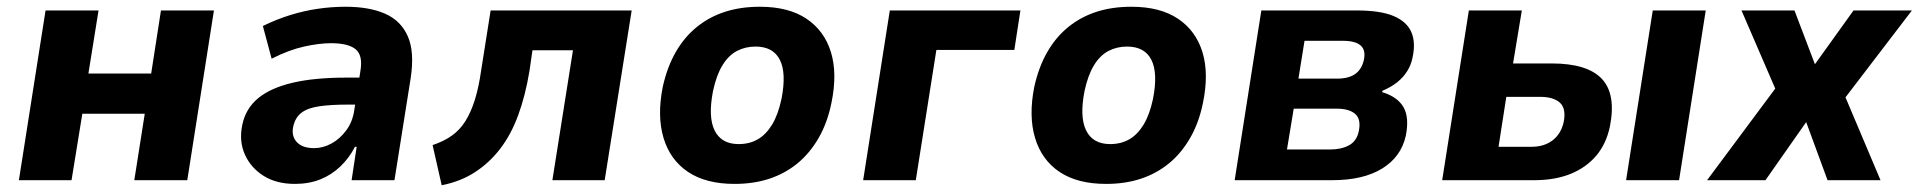

<svg xmlns="http://www.w3.org/2000/svg" viewBox="-20 -534 5686 569"><path d="M36 0 115 -503H272L242 -316H428L457 -503H614L535 0H378L409 -197H224L192 0Z M854 11Q799 11 761 -13Q723 -37 705.5 -76.5Q688 -116 698 -164Q708 -212 744.5 -242.5Q781 -273 846 -288.5Q911 -304 1007 -304H1066L1054 -224H1009Q960 -224 926 -219Q892 -214 873.5 -200Q855 -186 849 -159Q843 -131 859.5 -113Q876 -95 911 -95Q937 -95 962 -108.5Q987 -122 1006 -147.5Q1025 -173 1030 -208L1048 -323Q1056 -370 1034 -388Q1012 -406 961 -406Q926 -406 881 -396Q836 -386 785 -360L759 -457Q800 -477 840.5 -489.5Q881 -502 922 -508Q963 -514 1004 -514Q1074 -514 1121 -493.5Q1168 -473 1188.5 -426.5Q1209 -380 1197 -302L1149 0H1022L1037 -99H1032Q1015 -66 989 -41Q963 -16 929.5 -2.5Q896 11 854 11Z M1289 15 1262 -104Q1295 -115 1319 -132Q1343 -149 1359.5 -175.5Q1376 -202 1387.5 -239Q1399 -276 1406 -326L1434 -503H1852L1772 0H1617L1678 -385H1558L1549 -323Q1537 -251 1516 -193.5Q1495 -136 1463 -94Q1431 -52 1388 -24Q1345 4 1289 15Z M2157 11Q2072 11 2019 -24.5Q1966 -60 1946.5 -125Q1927 -190 1944 -276Q1957 -335 1982.5 -379.5Q2008 -424 2045 -454Q2082 -484 2128.5 -499Q2175 -514 2232 -514Q2317 -514 2370 -478.5Q2423 -443 2442.5 -379.5Q2462 -316 2444 -229Q2432 -170 2406 -125Q2380 -80 2343.5 -50Q2307 -20 2260.5 -4.5Q2214 11 2157 11ZM2169 -107Q2201 -107 2225.5 -121Q2250 -135 2268 -164.5Q2286 -194 2296 -241Q2311 -318 2291 -357Q2271 -396 2219 -396Q2189 -396 2164 -383Q2139 -370 2121 -340.5Q2103 -311 2093 -264Q2078 -187 2098 -147Q2118 -107 2169 -107Z M2538 0 2617 -503H3004L2986 -386H2755L2694 0Z M3258 11Q3173 11 3120 -24.5Q3067 -60 3047.5 -125Q3028 -190 3045 -276Q3058 -335 3083.5 -379.5Q3109 -424 3146 -454Q3183 -484 3229.5 -499Q3276 -514 3333 -514Q3418 -514 3471 -478.5Q3524 -443 3543.5 -379.5Q3563 -316 3545 -229Q3533 -170 3507 -125Q3481 -80 3444.5 -50Q3408 -20 3361.5 -4.5Q3315 11 3258 11ZM3270 -107Q3302 -107 3326.5 -121Q3351 -135 3369 -164.5Q3387 -194 3397 -241Q3412 -318 3392 -357Q3372 -396 3320 -396Q3290 -396 3265 -383Q3240 -370 3222 -340.5Q3204 -311 3194 -264Q3179 -187 3199 -147Q3219 -107 3270 -107Z M3639 0 3718 -503H4001Q4071 -503 4110 -486.5Q4149 -470 4162.5 -439Q4176 -408 4166 -363Q4162 -342 4150.5 -323.5Q4139 -305 4121 -290.5Q4103 -276 4077 -265L4076 -261Q4122 -247 4139.5 -216Q4157 -185 4146 -131Q4132 -69 4076 -34.5Q4020 0 3928 0ZM3794 -91H3922Q3955 -91 3978 -103.5Q4001 -116 4007 -146Q4014 -181 3996 -196.5Q3978 -212 3941 -212H3814ZM3828 -301H3943Q3977 -301 3996.5 -315Q4016 -329 4022 -357Q4028 -386 4012 -399.5Q3996 -413 3961 -413H3846Z M4254 0 4333 -503H4490L4464 -346H4578Q4684 -346 4727 -300.5Q4770 -255 4751 -159Q4740 -107 4710 -72Q4680 -37 4634 -18.5Q4588 0 4527 0ZM4421 -99H4519Q4556 -99 4581 -118Q4606 -137 4614 -172Q4622 -212 4603 -229.5Q4584 -247 4544 -247H4444ZM4799 0 4878 -503H5035L4956 0Z M5039 0 5263 -301 5268 -209 5141 -503H5298L5360 -340H5356L5473 -503H5646L5422 -210L5427 -298L5553 0H5396L5332 -174H5334L5212 0Z"/></svg>

Font: Nunito Sans 7pt SemiCondensed ExtraBold
Style: Italic
Weight: 800
Width: 4
Italic angle: -9°
Designer: Vernon Adams
Foundry: Vernon Adams
Version: Version 3.101;gftools[0.9.27]